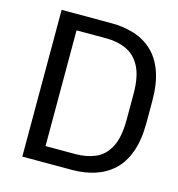

<svg xmlns="http://www.w3.org/2000/svg" viewBox="-103 -776 806 867"><g transform="rotate(15 300.0 -343.0)"><path d="M79 0V-686H312Q368 -686 417 -671Q466 -656 503 -622Q540 -588 560.5 -532Q581 -476 581 -394V-293Q581 -212 560.5 -155.5Q540 -99 503 -65Q466 -31 417 -15.5Q368 0 312 0ZM168 -73H308Q360 -73 401.5 -91Q443 -109 467 -155Q491 -201 491 -284V-403Q491 -484 467 -530Q443 -576 401.5 -595Q360 -614 308 -614H168Z"/></g></svg>

Font: Chivo Mono Light
Style: Regular
Weight: 300
Monospace: yes
Designer: Hector Gatti
Foundry: Omnibus-Type
Version: Version 1.008